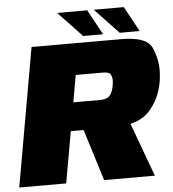

<svg xmlns="http://www.w3.org/2000/svg" viewBox="-93 -881 843 933"><g transform="rotate(-5 328.0 -414.5)"><path d="M82 -675H519.5Q644 -675 668.2 -620Q692.5 -565 692.5 -510Q692.5 -485 688.5 -458Q675 -370 619.5 -310.5Q587 -275.5 528.5 -261L624.5 0H377L299 -251H236.5L192 0H-37ZM393 -389.5Q424 -389.5 438.5 -405.2Q453 -421 458.5 -455Q461 -469 461 -480Q461 -495.5 454 -508.2Q447 -521 416 -521H284L261 -389.5ZM399 -829H545.5L612.5 -706.5H515ZM220.5 -829H367L434 -706.5H336.5Z"/></g></svg>

Font: Rudi
Style: Regular
Weight: 400
Italic angle: -10°
Designer: Tyler Finck
Foundry: Etcetera Type Company
Version: Version 1.111; ttfautohint (v1.8.4)